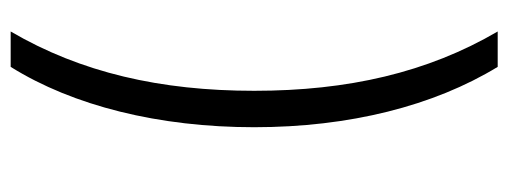

<svg xmlns="http://www.w3.org/2000/svg" viewBox="-324 -458 976 369"><g transform="rotate(-90 164.5 -274.0)"><path d="M220 194H288C209 59 174 -94 174 -274C174 -454 209 -607 288 -742H220C145 -622 104 -457 104 -274C104 -91 145 71 220 194Z"/></g></svg>

Font: Malon Grotesk
Style: Regular
Weight: 400
Designer: Julieta Ulanovsky
Foundry: Julieta Ulanovsky
Version: Version 7.200